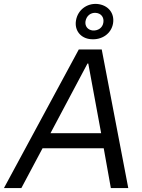

<svg xmlns="http://www.w3.org/2000/svg" viewBox="-62 -950 718 970"><path d="M-42 0H46L153 -201H462L498 0H586L452 -700H336ZM397 -752C453 -747 500 -780 509 -831C518 -884 484 -925 429 -930C377 -934 331 -900 322 -847C313 -796 346 -756 397 -752ZM406 -796C381 -799 366 -818 370 -843C375 -870 396 -887 422 -885C449 -883 465 -862 460 -835C456 -810 434 -794 406 -796ZM193 -277 380 -629H384L449 -277Z"/></svg>

Font: Fixel Display 20240404
Style: Italic
Weight: 400
Italic angle: -10°
Designer: AlfaBravo + MacPaw
Foundry: Kyrylo Tkachov, Marchela Mozhyna, Serhii Makarenko, Maria Weinstein, Zakhar Kryvoshyya
Version: Version 1.211;Glyphs 3.2 (3225)